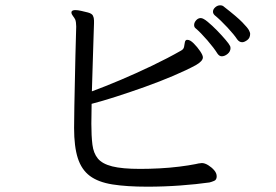

<svg xmlns="http://www.w3.org/2000/svg" viewBox="-20 -711 1040 723"><path d="M892 -552Q881 -552 873 -563Q862 -580 836.5 -607.5Q811 -635 788 -654Q782 -660 782 -667Q782 -676 790.5 -683.5Q799 -691 809 -691Q818 -691 823 -686Q872 -648 892.5 -627Q913 -606 917.5 -597Q922 -588 922 -584Q922 -568 911 -560Q900 -552 892 -552ZM686 -561Q696 -561 709.5 -547.5Q723 -534 733.5 -518.5Q744 -503 744 -495Q744 -481 718 -466Q683 -447 632.5 -425.5Q582 -404 526 -384Q470 -364 417 -347Q364 -330 325 -320Q325 -300 324.5 -281Q324 -262 324 -245Q324 -199 328 -166.5Q332 -134 348.5 -114Q365 -94 402.5 -84.5Q440 -75 508 -75Q542 -75 580.5 -77Q619 -79 655 -83.5Q691 -88 716 -93Q719 -94 727.5 -95.5Q736 -97 740 -97Q751 -97 764 -89Q777 -81 786.5 -70Q796 -59 796 -47Q796 -34 786.5 -30Q777 -26 769 -24Q720 -17 658.5 -12.5Q597 -8 535 -8Q457 -8 403.5 -16.5Q350 -25 318.5 -48.5Q287 -72 273 -115.5Q259 -159 259 -229Q259 -264 260 -311Q261 -358 262 -407.5Q263 -457 264 -501Q265 -545 266 -575Q267 -605 267 -611Q267 -618 266 -626Q265 -634 263 -638Q260 -644 254.5 -651Q249 -658 249 -664Q249 -667 250 -668Q253 -673 264 -673Q273 -673 286 -670Q299 -667 311 -664Q326 -660 330 -652Q334 -644 334 -634V-623Q334 -617 332.5 -578Q331 -539 329.5 -482.5Q328 -426 326 -367Q375 -385 434 -410Q493 -435 552.5 -463.5Q612 -492 661 -520Q671 -525 673 -534Q675 -543 676 -551Q677 -559 683 -561ZM848 -530Q848 -517 837 -508Q826 -499 815 -499Q806 -499 799 -509Q786 -530 761 -559Q736 -588 716 -605Q711 -609 711 -617Q711 -626 718.5 -634.5Q726 -643 736 -643Q745 -643 762 -629Q779 -615 797.5 -596Q816 -577 829.5 -561Q843 -545 845 -540Q848 -536 848 -530Z"/></svg>

Font: Klee One SemiBold
Style: Regular
Weight: 600
Designer: Fontworks Inc.
Foundry: Fontworks Inc.
Version: Version 1.00;January 12, 2022;FontCreator 13.0.0.2683 64-bit